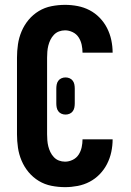

<svg xmlns="http://www.w3.org/2000/svg" viewBox="-20 -763 540 791"><path d="M248 8Q220 8 192 2.5Q164 -3 140 -17.5Q116 -32 98 -53.5Q80 -75 69 -101Q58 -127 54 -154.5Q50 -182 50 -210V-525Q50 -553 54 -580.5Q58 -608 69 -634Q80 -660 98 -681.5Q116 -703 140 -717.5Q164 -732 192 -737.5Q220 -743 248 -743Q274 -743 300 -738Q326 -733 349 -721Q372 -709 390.5 -690Q409 -671 421 -647.5Q433 -624 438.5 -598Q444 -572 444 -546H320Q320 -562 316.5 -578.5Q313 -595 304 -609Q295 -623 279.5 -630.5Q264 -638 248 -638Q235 -638 223 -633.5Q211 -629 202 -619.5Q193 -610 187.5 -598.5Q182 -587 179 -575Q176 -563 175 -550Q174 -537 174 -525V-210Q174 -198 175 -185Q176 -172 179 -160Q182 -148 187.5 -136.5Q193 -125 202 -115.5Q211 -106 223 -101.5Q235 -97 248 -97Q264 -97 279.5 -104.5Q295 -112 304 -126Q313 -140 316.5 -156.5Q320 -173 320 -189H444Q444 -163 438.5 -137Q433 -111 421 -87.5Q409 -64 390.5 -45Q372 -26 349 -14Q326 -2 300 3Q274 8 248 8ZM250 -291Q241 -291 233 -294.5Q225 -298 220 -305Q215 -312 213.5 -320.5Q212 -329 212 -337V-398Q212 -406 213.5 -414.5Q215 -423 220 -430Q225 -437 233 -440.5Q241 -444 250 -444Q259 -444 267 -440.5Q275 -437 280 -430Q285 -423 286.5 -414.5Q288 -406 288 -398V-337Q288 -329 286.5 -320.5Q285 -312 280 -305Q275 -298 267 -294.5Q259 -291 250 -291Z"/></svg>

Font: Iosevka Curly Extrabold
Style: Regular
Weight: 800
Monospace: yes
Designer: Belleve Invis
Foundry: Belleve Invis
Version: Version 22.1.2; ttfautohint (v1.8.4)